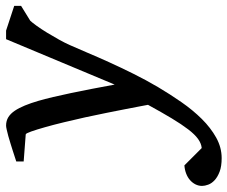

<svg xmlns="http://www.w3.org/2000/svg" viewBox="-160 -454 763 644"><g transform="rotate(-90 222.0 -132.5)"><path d="M474.1 -413.1Q468.3 -407.2 457 -391.6Q445.8 -376 433.8 -356.4Q421.9 -336.9 410.4 -316.2Q398.9 -295.4 392.1 -279.8Q381.3 -255.9 366.9 -221.7Q352.5 -187.5 334.7 -148.2Q316.9 -108.9 295.9 -66.7Q274.9 -24.4 251 16.1Q227.5 55.7 200.9 94Q174.3 132.3 144.5 162.4Q114.7 192.4 81.8 210.7Q48.8 229 13.2 229Q-14.2 229 -32.2 222.2Q-50.3 215.3 -61 205.3Q-71.8 195.3 -75.9 183.8Q-80.1 172.4 -80.1 163.1Q-80.1 151.9 -75 141.4Q-69.8 130.9 -60.5 122.8Q-51.3 114.7 -38.6 109.9Q-25.9 105 -11.2 104L46.9 162.1Q62.5 160.6 77.6 149.7Q92.8 138.7 109.6 116.7Q126.5 94.7 146.5 61.5Q166.5 28.3 191.9 -18.1Q190.9 -23.9 187 -44.2Q183.1 -64.5 177.5 -93.5Q171.9 -122.6 164.8 -157.7Q157.7 -192.9 149.9 -229Q142.1 -264.2 133.5 -299.6Q125 -335 116.9 -363.3Q108.9 -391.6 102.5 -409.7Q96.2 -427.7 92.8 -428.2L2 -435.1V-460L15.6 -464.4Q25.4 -467.8 37.1 -471.4Q48.8 -475.1 62 -479.2Q75.2 -483.4 86.9 -486.6Q98.6 -489.7 108.2 -491.9Q117.7 -494.1 122.1 -494.1Q138.2 -494.1 150.4 -486.6Q162.6 -479 172.1 -464.8Q181.6 -450.7 189.7 -430.9Q197.8 -411.1 205.1 -386.2Q217.8 -341.8 231.4 -276.1Q245.1 -210.4 259.8 -129.9L412.1 -494.1H440.9L523.9 -466.8V-443.8Z"/></g></svg>

Font: Charis SIL Afr
Style: Italic
Weight: 400
Italic angle: -11°
Foundry: SIL International
Version: Version 5.000